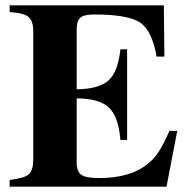

<svg xmlns="http://www.w3.org/2000/svg" viewBox="-20 -696 707 716"><path d="M591 -676 593 -485H564Q547 -583 501.5 -612.5Q456 -642 331 -642Q293 -642 279.5 -630Q266 -618 266 -588V-363Q348 -364 384 -395.5Q420 -427 429 -512H454V-174H429Q422 -262 385.5 -295.5Q349 -329 266 -329V-88Q266 -56 283.5 -44Q301 -32 349 -32Q467 -32 531 -85Q556 -105 572.5 -131Q589 -157 612 -208H641L601 0H16V-25Q70 -31 87 -46Q104 -61 104 -101V-580Q104 -618 86 -633Q68 -648 16 -651V-676Z"/></svg>

Font: STIX MathJax Alphabets
Style: Bold
Weight: 700
Designer: MicroPress Inc., with final additions and corrections provided by Coen Hoffman, Elsevier (retired)
Version: Version 1.1.1